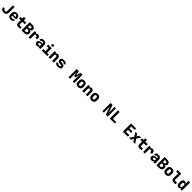

<svg xmlns="http://www.w3.org/2000/svg" viewBox="2060 -6431 12080 12080"><g transform="rotate(45 8100.0 -391.5)"><path d="M270 10Q155 10 87.5 -52.5Q20 -115 20 -221H170Q170 -175 197 -147.5Q224 -120 270 -120Q316 -120 343 -146.5Q370 -173 370 -219V-730H520V-219Q520 -113 453 -51.5Q386 10 270 10Z M901 10Q828 10 773.5 -17.5Q719 -45 689.5 -94.5Q660 -144 660 -210V-340Q660 -406 689.5 -455.5Q719 -505 773.5 -532.5Q828 -560 901 -560Q974 -560 1027.5 -532.5Q1081 -505 1110.5 -455.5Q1140 -406 1140 -340V-238H803V-210Q803 -158 827.5 -134Q852 -110 901 -110Q933 -110 957 -120Q981 -130 985 -150H1132Q1116 -78 1053 -34Q990 10 901 10ZM803 -340V-327L997 -329V-342Q997 -393 973.5 -421Q950 -449 901 -449Q852 -449 827.5 -420Q803 -391 803 -340Z M1555 0Q1471 0 1423 -48Q1375 -96 1375 -180V-415H1227V-550H1375V-705H1525V-550H1740V-415H1525V-185Q1525 -163 1536.5 -149Q1548 -135 1570 -135H1735V0Z M1866 0V-730H2101Q2174 -730 2228.5 -706.5Q2283 -683 2313.5 -641Q2344 -599 2344 -542Q2344 -480 2310 -438.5Q2276 -397 2222 -389V-387Q2263 -383 2294.5 -358.5Q2326 -334 2343.5 -296Q2361 -258 2361 -211Q2361 -148 2329.5 -100.5Q2298 -53 2241.5 -26.5Q2185 0 2110 0ZM2011 -436H2099Q2143 -436 2168 -459.5Q2193 -483 2193 -523Q2193 -564 2168 -586.5Q2143 -609 2099 -609H2011ZM2011 -121H2105Q2154 -121 2182 -147Q2210 -173 2210 -219Q2210 -265 2182 -291.5Q2154 -318 2105 -318H2011Z M2486 0V-550H2631V-446Q2643 -499 2683.5 -529.5Q2724 -560 2785 -560Q2868 -560 2915 -504Q2962 -448 2962 -350V-295H2812V-340Q2812 -383 2789 -406.5Q2766 -430 2724 -430Q2682 -430 2659 -403.5Q2636 -377 2636 -328V0Z M3229 10Q3147 10 3099 -37.5Q3051 -85 3051 -162Q3051 -245 3110 -293Q3169 -341 3276 -341H3384V-376Q3384 -407 3362.5 -424.5Q3341 -442 3301 -442Q3263 -442 3240.5 -427Q3218 -412 3216 -383H3074Q3077 -464 3138 -512Q3199 -560 3303 -560Q3412 -560 3473 -510Q3534 -460 3534 -370V0H3389V-95Q3379 -46 3336.5 -18Q3294 10 3229 10ZM3282 -110Q3329 -110 3356.5 -133.5Q3384 -157 3384 -195V-251H3279Q3239 -251 3217.5 -231.5Q3196 -212 3196 -181Q3196 -150 3218.5 -130Q3241 -110 3282 -110Z M3670 0V-135H3852V-415H3690V-550H4002V-135H4160V0ZM3920 -637Q3879 -637 3854.5 -658Q3830 -679 3830 -715Q3830 -751 3854.5 -772Q3879 -793 3920 -793Q3961 -793 3985.5 -772Q4010 -751 4010 -715Q4010 -679 3985.5 -658Q3961 -637 3920 -637Z M4266 0V-550H4411V-450Q4423 -500 4462.5 -530Q4502 -560 4559 -560Q4639 -560 4687.5 -504Q4736 -448 4736 -355V0H4586V-340Q4586 -383 4563.5 -406.5Q4541 -430 4501 -430Q4461 -430 4438.5 -406.5Q4416 -383 4416 -340V0Z M5077 10Q5009 10 4958 -11.5Q4907 -33 4878.5 -71Q4850 -109 4850 -160H4997Q4997 -132 5018 -118Q5039 -104 5077 -104H5121Q5162 -104 5184.5 -118Q5207 -132 5207 -158Q5207 -183 5189 -194.5Q5171 -206 5134 -210L5008 -225Q4935 -234 4896 -279.5Q4857 -325 4857 -393Q4857 -560 5071 -560H5118Q5219 -560 5279 -516Q5339 -472 5339 -398H5192Q5192 -422 5172.5 -435Q5153 -448 5118 -448H5071Q5036 -448 5018 -435Q5000 -422 5000 -399Q5000 -376 5017.5 -368Q5035 -360 5067 -356L5187 -341Q5268 -331 5309 -284Q5350 -237 5350 -160Q5350 -79 5292 -34.5Q5234 10 5121 10Z M6042 0V-730H6225L6299 -418L6373 -730H6558V0H6421V-280Q6421 -390 6430.5 -491.5Q6440 -593 6450 -670L6358 -310H6238L6148 -661Q6158 -596 6168.5 -495.5Q6179 -395 6179 -280V0Z M6900 10Q6827 10 6773 -17.5Q6719 -45 6689.5 -94.5Q6660 -144 6660 -210V-340Q6660 -406 6689.5 -455.5Q6719 -505 6773 -532.5Q6827 -560 6900 -560Q6974 -560 7027.5 -532.5Q7081 -505 7110.5 -455.5Q7140 -406 7140 -340V-210Q7140 -144 7110.5 -94.5Q7081 -45 7027.5 -17.5Q6974 10 6900 10ZM6900 -120Q6944 -120 6967 -143.5Q6990 -167 6990 -210V-340Q6990 -384 6967 -407Q6944 -430 6900 -430Q6857 -430 6833.5 -407Q6810 -384 6810 -340V-210Q6810 -167 6833.5 -143.5Q6857 -120 6900 -120Z M7266 0V-550H7411V-450Q7423 -500 7462.5 -530Q7502 -560 7559 -560Q7639 -560 7687.5 -504Q7736 -448 7736 -355V0H7586V-340Q7586 -383 7563.5 -406.5Q7541 -430 7501 -430Q7461 -430 7438.5 -406.5Q7416 -383 7416 -340V0Z M8100 10Q8027 10 7973 -17.5Q7919 -45 7889.5 -94.5Q7860 -144 7860 -210V-340Q7860 -406 7889.5 -455.5Q7919 -505 7973 -532.5Q8027 -560 8100 -560Q8174 -560 8227.5 -532.5Q8281 -505 8310.5 -455.5Q8340 -406 8340 -340V-210Q8340 -144 8310.5 -94.5Q8281 -45 8227.5 -17.5Q8174 10 8100 10ZM8100 -120Q8144 -120 8167 -143.5Q8190 -167 8190 -210V-340Q8190 -384 8167 -407Q8144 -430 8100 -430Q8057 -430 8033.5 -407Q8010 -384 8010 -340V-210Q8010 -167 8033.5 -143.5Q8057 -120 8100 -120Z M9060 0V-730H9235L9424 -165Q9421 -202 9417 -250.5Q9413 -299 9410.5 -347.5Q9408 -396 9408 -430V-730H9540V0H9365L9178 -565Q9181 -533 9184 -489Q9187 -445 9189.5 -400Q9192 -355 9192 -320V0Z M9715 0V-730H9865V-135H10160V0Z M10880 0V-730H11330V-600H11027V-436H11295V-312H11027V-130H11330V0Z M11426 0 11616 -285 11439 -550H11606L11674 -440Q11682 -427 11689 -411Q11696 -395 11700 -385Q11704 -395 11711 -411Q11718 -427 11726 -440L11794 -550H11961L11785 -285L11974 0H11807L11727 -130Q11719 -144 11711.5 -159.5Q11704 -175 11700 -185Q11696 -175 11689 -159.5Q11682 -144 11674 -130L11593 0Z M12355 0Q12271 0 12223 -48Q12175 -96 12175 -180V-415H12027V-550H12175V-705H12325V-550H12540V-415H12325V-185Q12325 -163 12336.5 -149Q12348 -135 12370 -135H12535V0Z M12686 0V-550H12831V-446Q12843 -499 12883.5 -529.5Q12924 -560 12985 -560Q13068 -560 13115 -504Q13162 -448 13162 -350V-295H13012V-340Q13012 -383 12989 -406.5Q12966 -430 12924 -430Q12882 -430 12859 -403.5Q12836 -377 12836 -328V0Z M13429 10Q13347 10 13299 -37.5Q13251 -85 13251 -162Q13251 -245 13310 -293Q13369 -341 13476 -341H13584V-376Q13584 -407 13562.5 -424.5Q13541 -442 13501 -442Q13463 -442 13440.5 -427Q13418 -412 13416 -383H13274Q13277 -464 13338 -512Q13399 -560 13503 -560Q13612 -560 13673 -510Q13734 -460 13734 -370V0H13589V-95Q13579 -46 13536.5 -18Q13494 10 13429 10ZM13482 -110Q13529 -110 13556.5 -133.5Q13584 -157 13584 -195V-251H13479Q13439 -251 13417.5 -231.5Q13396 -212 13396 -181Q13396 -150 13418.5 -130Q13441 -110 13482 -110Z M13866 0V-730H14101Q14174 -730 14228.5 -706.5Q14283 -683 14313.5 -641Q14344 -599 14344 -542Q14344 -480 14310 -438.5Q14276 -397 14222 -389V-387Q14263 -383 14294.5 -358.5Q14326 -334 14343.5 -296Q14361 -258 14361 -211Q14361 -148 14329.5 -100.5Q14298 -53 14241.5 -26.5Q14185 0 14110 0ZM14011 -436H14099Q14143 -436 14168 -459.5Q14193 -483 14193 -523Q14193 -564 14168 -586.5Q14143 -609 14099 -609H14011ZM14011 -121H14105Q14154 -121 14182 -147Q14210 -173 14210 -219Q14210 -265 14182 -291.5Q14154 -318 14105 -318H14011Z M14700 10Q14627 10 14573 -17.5Q14519 -45 14489.5 -94.5Q14460 -144 14460 -210V-340Q14460 -406 14489.5 -455.5Q14519 -505 14573 -532.5Q14627 -560 14700 -560Q14774 -560 14827.5 -532.5Q14881 -505 14910.5 -455.5Q14940 -406 14940 -340V-210Q14940 -144 14910.5 -94.5Q14881 -45 14827.5 -17.5Q14774 10 14700 10ZM14700 -120Q14744 -120 14767 -143.5Q14790 -167 14790 -210V-340Q14790 -384 14767 -407Q14744 -430 14700 -430Q14657 -430 14633.5 -407Q14610 -384 14610 -340V-210Q14610 -167 14633.5 -143.5Q14657 -120 14700 -120Z M15395 0Q15337 0 15293 -24.5Q15249 -49 15224.5 -93Q15200 -137 15200 -195V-595H15025V-730H15350V-200Q15350 -171 15366.5 -153Q15383 -135 15410 -135H15565V0Z M15838 10Q15759 10 15709.5 -48.5Q15660 -107 15660 -205V-345Q15660 -443 15709.5 -501.5Q15759 -560 15838 -560Q15893 -560 15931.5 -532.5Q15970 -505 15988 -454L15984 -580V-730H16134V0H15989V-99Q15971 -47 15932 -18.5Q15893 10 15838 10ZM15896 -120Q15939 -120 15961.5 -144.5Q15984 -169 15984 -215V-335Q15984 -381 15961.5 -405.5Q15939 -430 15896 -430Q15855 -430 15832.5 -407Q15810 -384 15810 -340V-210Q15810 -167 15832.5 -143.5Q15855 -120 15896 -120Z"/></g></svg>

Font: JetBrains Mono NL ExtraBold
Style: Regular
Weight: 800
Designer: Philipp Nurullin, Konstantin Bulenkov
Foundry: JetBrains
Version: Version 2.304; ttfautohint (v1.8.4.7-5d5b)